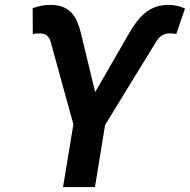

<svg xmlns="http://www.w3.org/2000/svg" viewBox="-20 -757 769 777"><path d="M112.2 -723.7Q129.3 -730.1 146.7 -733.7Q164.1 -737.2 184.3 -737.2Q212.7 -737.2 233 -729.4Q253.2 -721.6 267.6 -707.2Q282 -692.8 291.2 -672.1Q300.4 -651.3 306.8 -625.4L365.1 -384.2L502.1 -621.8Q518.5 -650.6 535.5 -672.2Q552.6 -693.9 571.7 -708.3Q590.9 -722.7 612.9 -729.9Q634.9 -737.2 660.9 -737.2Q697.4 -737.2 728.7 -722.3L693.2 -619.3Q692.1 -619.7 689.1 -620.2Q686.1 -620.7 682.2 -621.1Q678.3 -621.4 674 -621.6Q669.7 -621.8 666.2 -621.8Q632.5 -621.8 612.2 -588.8L405.2 -251.1L364.3 0H235.1L277 -253.9L184.7 -588.8Q175.1 -621.8 141.7 -621.8Q138.5 -621.8 133.9 -621.6Q129.3 -621.4 125 -621.1Q120.7 -620.7 117.2 -620.2Q113.6 -619.7 112.6 -619.3Z"/></svg>

Font: Inter P Semi Bold
Style: Italic
Weight: 600
Italic angle: 9.39999°
Designer: Rasmus Andersson
Foundry: rsms
Version: Version 3.018;git-588b23468